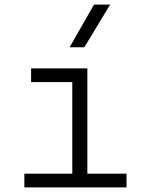

<svg xmlns="http://www.w3.org/2000/svg" viewBox="-20 -815 626 835"><path d="M85.9 0H530.3V-59.6H359.9V-517.6H115.2V-458H294.4V-59.6H85.9ZM282.7 -609.4H346.7L459 -794.9H388.7Z"/></svg>

Font: Cascadia Mono Light
Style: Regular
Weight: 300
Monospace: yes
Designer: Aaron Bell
Foundry: Saja Typeworks
Version: Version 2404.023